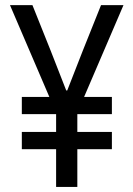

<svg xmlns="http://www.w3.org/2000/svg" viewBox="-20 -740 528 760"><path d="M202.1 0V-293.9L19.5 -719.7H108.4L180.7 -539.1L242.2 -381.8H246.1L307.6 -539.1L379.9 -719.7H468.8L286.1 -293.9V0ZM66.4 -149.4V-217.8H422.9V-149.4ZM66.4 -288.1V-356.4H422.9V-288.1Z"/></svg>

Font: Reddit Sans Condensed
Style: Regular
Weight: 400
Designer: Stephen Hutchings
Foundry: Reddit
Version: Version 1.014